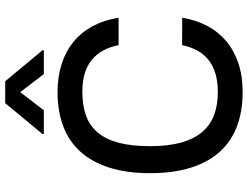

<svg xmlns="http://www.w3.org/2000/svg" viewBox="-132 -858 998 775"><g transform="rotate(-90 367.5 -470.0)"><path d="M56.5 -363.6Q56.5 -457.4 78.7 -527.5Q100.9 -597.7 142.8 -644.4Q184.7 -691.1 245.6 -714.1Q306.5 -737.2 383.5 -737.2Q446.4 -737.2 497.7 -720.5Q549 -703.8 587.4 -672.2Q625.7 -640.6 650.2 -594.8Q674.7 -549 683.9 -490.8H573.2Q559.7 -561.4 513.5 -599.3Q467.3 -637.1 384.6 -637.1Q331 -637.1 290 -622.7Q248.9 -608.3 221.2 -575.8Q193.5 -543.3 179.5 -491.3Q165.5 -439.3 165.5 -363.6Q165.5 -291.5 179.7 -239.9Q193.9 -188.2 221.6 -154.8Q249.3 -121.4 290.1 -105.8Q331 -90.2 384.2 -90.2Q425.4 -90.2 457.4 -99.6Q489.3 -109 512.8 -127.3Q536.2 -145.6 551.1 -172.6Q566.1 -199.6 573.2 -234.4L683.9 -234Q675.1 -180 652 -135.1Q628.9 -90.2 591.4 -58.1Q554 -25.9 502.1 -8Q450.3 9.9 383.5 9.9Q306.1 9.9 245.2 -13.1Q184.3 -36.2 142.4 -82.9Q100.5 -129.6 78.5 -199.8Q56.5 -269.9 56.5 -363.6ZM214.5 -792.6V-797.9L339.1 -948.5H427.6L552.6 -797.9V-792.6H456.3L383.5 -887.8L310.4 -792.6Z"/></g></svg>

Font: Cannonade Med
Style: Regular
Weight: 500
Designer: Rasmus Andersson
Foundry: rsms
Version: Version 3.012;git-f93a4a705